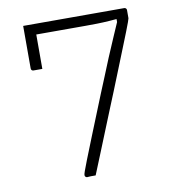

<svg xmlns="http://www.w3.org/2000/svg" viewBox="-79 -770 759 841"><g transform="rotate(-10 300.0 -349.5)"><path d="M80 -700Q88 -700 95.5 -699.5Q103 -699 109.5 -697Q116 -695 120.5 -692.5Q125 -690 127.5 -687Q130 -684 130 -679Q130 -661 130 -638.5Q130 -616 130 -592.5Q130 -569 130 -549Q130 -529 130 -515.5Q130 -502 130 -500Q126 -500 122 -500Q118 -500 114 -500Q110 -500 106.5 -500Q103 -500 99 -500Q95 -500 91 -500Q86 -500 83 -503Q80 -506 80 -511Q80 -516 80 -535.5Q80 -555 80 -581.5Q80 -608 80 -634Q80 -660 80 -678.5Q80 -697 80 -700ZM279 0Q275 0 271.5 0Q268 0 264.5 0Q261 0 257 0Q253 0 249.5 0.5Q246 1 242 1Q237 1 234 -2Q231 -5 231 -10Q231 -14 235.5 -27Q240 -40 253.5 -74.5Q267 -109 293.5 -175Q320 -241 364 -350Q378 -383 393 -420.5Q408 -458 425 -499Q442 -540 462 -585.5Q482 -631 504 -682L488 -621V-687L518 -661Q484 -658 455 -656Q426 -654 400 -653.5Q374 -653 349 -653H101Q98 -653 95 -656Q92 -659 89 -664Q86 -669 84 -675Q82 -681 81 -687.5Q80 -694 80 -700H529Q533 -700 535 -698.5Q537 -697 538.5 -695Q540 -693 540 -689V-653Q540 -651 535 -637Q530 -623 520 -597.5Q510 -572 495.5 -536Q481 -500 462.5 -453.5Q444 -407 421 -350Q406 -314 390 -274Q374 -234 356 -190Q338 -146 319 -98.5Q300 -51 279 0Z"/></g></svg>

Font: Recursive Monospace Light
Style: Regular
Weight: 300
Version: Version 1.047